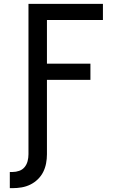

<svg xmlns="http://www.w3.org/2000/svg" viewBox="-20 -755 640 998"><path d="M31 223V139H45Q63 139 80 133Q97 127 108 113.5Q119 100 123.5 82.5Q128 65 128 47V-735H515V-651H224V-424H450V-340H224V47Q224 71 219.5 94.5Q215 118 204.5 139Q194 160 176.5 177Q159 194 137.5 204.5Q116 215 92.5 219Q69 223 45 223Z"/></svg>

Font: Iosevka Aile Medium
Style: Regular
Weight: 500
Designer: Belleve Invis
Foundry: Belleve Invis
Version: Version 27.3.5; ttfautohint (v1.8.4)